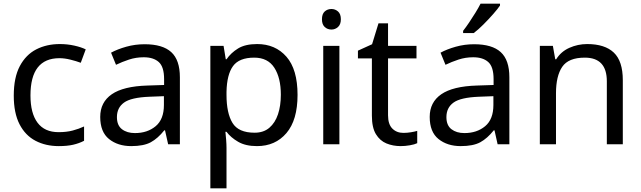

<svg xmlns="http://www.w3.org/2000/svg" viewBox="-20 -786 3494 1046"><path d="M300 10Q229 10 173.5 -19Q118 -48 86.5 -109Q55 -170 55 -265Q55 -364 88 -426Q121 -488 177.5 -517Q234 -546 306 -546Q347 -546 385 -537.5Q423 -529 447 -517L420 -444Q396 -453 364 -461Q332 -469 304 -469Q146 -469 146 -266Q146 -169 184.5 -117.5Q223 -66 299 -66Q343 -66 376.5 -75Q410 -84 438 -97V-19Q411 -5 378.5 2.5Q346 10 300 10Z M768 -545Q866 -545 913 -502Q960 -459 960 -365V0H896L879 -76H875Q840 -32 801.5 -11Q763 10 695 10Q622 10 574 -28.5Q526 -67 526 -149Q526 -229 589 -272.5Q652 -316 783 -320L874 -323V-355Q874 -422 845 -448Q816 -474 763 -474Q721 -474 683 -461.5Q645 -449 612 -433L585 -499Q620 -518 668 -531.5Q716 -545 768 -545ZM794 -259Q694 -255 655.5 -227Q617 -199 617 -148Q617 -103 644.5 -82Q672 -61 715 -61Q783 -61 828 -98.5Q873 -136 873 -214V-262Z M1381 -546Q1480 -546 1540.5 -477Q1601 -408 1601 -269Q1601 -132 1540.5 -61Q1480 10 1380 10Q1318 10 1277.5 -13.5Q1237 -37 1214 -68H1208Q1210 -51 1212 -25Q1214 1 1214 20V240H1126V-536H1198L1210 -463H1214Q1238 -498 1277 -522Q1316 -546 1381 -546ZM1365 -472Q1283 -472 1249.5 -426Q1216 -380 1214 -286V-269Q1214 -170 1246.5 -116.5Q1279 -63 1367 -63Q1416 -63 1447.5 -90Q1479 -117 1494.5 -163.5Q1510 -210 1510 -270Q1510 -362 1474.5 -417Q1439 -472 1365 -472Z M1786 -737Q1806 -737 1821.5 -723.5Q1837 -710 1837 -681Q1837 -653 1821.5 -639Q1806 -625 1786 -625Q1764 -625 1749 -639Q1734 -653 1734 -681Q1734 -710 1749 -723.5Q1764 -737 1786 -737ZM1829 -536V0H1741V-536Z M2178 -62Q2198 -62 2219 -65.5Q2240 -69 2253 -73V-6Q2239 1 2213 5.5Q2187 10 2163 10Q2121 10 2085.5 -4.5Q2050 -19 2028 -55Q2006 -91 2006 -156V-468H1930V-510L2007 -545L2042 -659H2094V-536H2249V-468H2094V-158Q2094 -109 2117.5 -85.5Q2141 -62 2178 -62Z M2563 -545Q2661 -545 2708 -502Q2755 -459 2755 -365V0H2691L2674 -76H2670Q2635 -32 2596.5 -11Q2558 10 2490 10Q2417 10 2369 -28.5Q2321 -67 2321 -149Q2321 -229 2384 -272.5Q2447 -316 2578 -320L2669 -323V-355Q2669 -422 2640 -448Q2611 -474 2558 -474Q2516 -474 2478 -461.5Q2440 -449 2407 -433L2380 -499Q2415 -518 2463 -531.5Q2511 -545 2563 -545ZM2589 -259Q2489 -255 2450.5 -227Q2412 -199 2412 -148Q2412 -103 2439.5 -82Q2467 -61 2510 -61Q2578 -61 2623 -98.5Q2668 -136 2668 -214V-262ZM2704 -756Q2692 -738 2667 -709.5Q2642 -681 2613.5 -652.5Q2585 -624 2561 -606H2503V-618Q2518 -637 2535.5 -663Q2553 -689 2570 -716.5Q2587 -744 2598 -766H2704Z M3179 -546Q3275 -546 3324 -499.5Q3373 -453 3373 -349V0H3286V-343Q3286 -472 3166 -472Q3077 -472 3043 -422Q3009 -372 3009 -278V0H2921V-536H2992L3005 -463H3010Q3036 -505 3082 -525.5Q3128 -546 3179 -546Z"/></svg>

Font: Noto Sans Syriac Eastern
Style: Regular
Weight: 400
Designer: Patrick Giasson and the Monotype Design Team
Foundry: Monotype Imaging Inc.
Version: Version 3.001; ttfautohint (v1.8.4.7-5d5b)